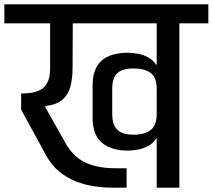

<svg xmlns="http://www.w3.org/2000/svg" viewBox="-56 -861 976 881"><path d="M456 0Q417 0 374.5 -6.5Q332 -13 291.5 -29Q251 -45 215.5 -74Q180 -103 155 -149L41 -358V-432Q63 -432 86 -435Q109 -438 129 -448.5Q149 -459 161.5 -482.5Q174 -506 174 -547V-754H-36V-841H900V-754H767V0H663V-225H660Q647 -204 625.5 -192Q604 -180 579 -175Q554 -170 531 -170Q454 -170 411.5 -206Q369 -242 369 -320V-469Q369 -547 410.5 -583Q452 -619 531 -619Q554 -619 579 -614Q604 -609 625.5 -597Q647 -585 660 -564H663V-754H278L277 -550Q277 -503 267.5 -465.5Q258 -428 231 -404Q204 -380 152 -375V-369L251 -193Q263 -174 280 -155.5Q297 -137 323 -122Q349 -107 386.5 -98Q424 -89 476 -89H525V0ZM557 -243Q608 -243 635.5 -264.5Q663 -286 663 -338V-454Q663 -505 635.5 -526Q608 -547 557 -547Q506 -547 482.5 -525.5Q459 -504 459 -454V-338Q459 -288 482.5 -265.5Q506 -243 557 -243Z"/></svg>

Font: Matangi SemiBold
Style: Regular
Weight: 600
Designer: Prashant Pant
Foundry: The Graphic Ant
Version: Version 3.002